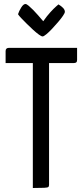

<svg xmlns="http://www.w3.org/2000/svg" viewBox="-20 -939 413 959"><path d="M144 0V-688Q144 -688 146 -689.5Q148 -691 160 -691H208Q221 -691 223 -689.5Q225 -688 225 -688V-16Q225 -8 221.5 -5Q218 -2 201 -1Q184 0 144 0ZM8 -624V-684Q8 -700 25 -700H365V-640Q365 -631 361 -627.5Q357 -624 348 -624ZM193 -757Q187 -757 174.5 -766Q162 -775 146 -789.5Q130 -804 114 -820Q98 -836 86 -848.5Q74 -861 70 -868Q75 -884 86 -901.5Q97 -919 107 -919Q113 -919 123.5 -910Q134 -901 146.5 -888.5Q159 -876 170 -863Q181 -850 188.5 -841.5Q196 -833 196 -833Q215 -860 232 -878.5Q249 -897 260.5 -907Q272 -917 272 -917Q286 -909 295 -899.5Q304 -890 304 -880Q304 -874 294.5 -860Q285 -846 270 -828.5Q255 -811 239.5 -794.5Q224 -778 211 -767.5Q198 -757 193 -757Z"/></svg>

Font: Yanone Kaffeesatz
Style: Regular
Weight: 400
Designer: Yanone (Cyrillic: Daniel Pouzeot, Huerta Tipografica, and Cyreal)
Foundry: Yanone
Version: Version 2.003